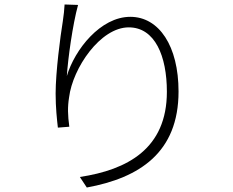

<svg xmlns="http://www.w3.org/2000/svg" viewBox="-20 -800 1040 856"><path d="M268 -780C267 -757 264 -733 260 -705C249 -638 228 -478 228 -383C228 -319 234 -267 238 -231L289 -235C282 -287 281 -323 288 -366C304 -496 427 -678 554 -678C671 -678 724 -550 724 -391C724 -137 548 -43 336 -11L367 36C602 -7 776 -120 776 -392C776 -595 689 -725 561 -725C428 -725 313 -579 278 -461C283 -539 304 -691 328 -778Z"/></svg>

Font: Spoqa Han Sans Neo Light
Style: Regular
Weight: 300
Designer: [Spoqa Han Sans Neo] Dong-huui Kim ___ Younghwa Kang ___ Yujin Lee ___ [Noto Sans] Ryoko NISHIZUKA ____ (kana & ideograp
Foundry: Spoqa (http://www.spoqa-han-sans.com)
Version: Version 1.100;hotconv 1.0.109;makeotfexe 2.5.65596